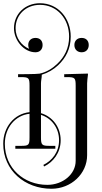

<svg xmlns="http://www.w3.org/2000/svg" viewBox="-77 -922 631 1190"><path d="M392 75C392 157.1 313.2 223.7 216.2 223.7C70.9 223.7 -47 120.6 -47 -31C-47 -129.8 16.4 -206.9 106 -216.9V-71C106 -23 101 -18 53 -18H18V0H266V-18H231C183 -18 177 -23 177 -71V-210.1C243.7 -189 289 -127.6 289 -53C289 22 245 74 192 100L196 110C252 83 299 26 299 -53C299 -132.8 249.6 -199 177 -220.6V-405C177 -423.3 182 -438.6 182 -459C220.6 -470.8 255.4 -491.3 283.4 -517.8C330.4 -562.2 361.3 -619.5 361.3 -695.1C361.3 -809.8 282.7 -902 170.6 -902C78.7 -902 9.6 -835.7 9.6 -747.2C9.6 -671.8 71 -598 143 -598C171 -598 187 -617 187 -643C187 -671 169 -687 143 -687C115 -687 98 -669 98 -643C98 -633.9 100 -625.9 103.6 -619.3C56.8 -639.4 19.6 -685.7 19.6 -747.2C19.6 -830 83.7 -892 170.6 -892C276.5 -892 351.3 -805.3 351.3 -695.1C351.3 -622.4 322 -568 276.5 -525C247.2 -497.3 210.4 -474.5 168.6 -465.6C152 -462.1 35 -462 35 -462V-444H53C101 -444 106 -439 106 -391V-226.9C10.5 -216.8 -57 -134 -57 -31C-57 134 76.9 247.9 241.9 247.9C364 247.9 463 154.8 463 40V-405C463 -423 466 -438 468 -458V-466L321 -462V-444H339C387 -444 392 -439 392 -391ZM429 -687C401 -687 384 -669 384 -643C384 -615 403 -598 429 -598C457 -598 473 -617 473 -643C473 -671 455 -687 429 -687Z"/></svg>

Font: FoglihtenNo04
Style: Regular
Weight: 500
Designer: gluk (gluksza@wp.pl)
Foundry: gluk (gluksza@wp.pl)
Version: Version 0.70